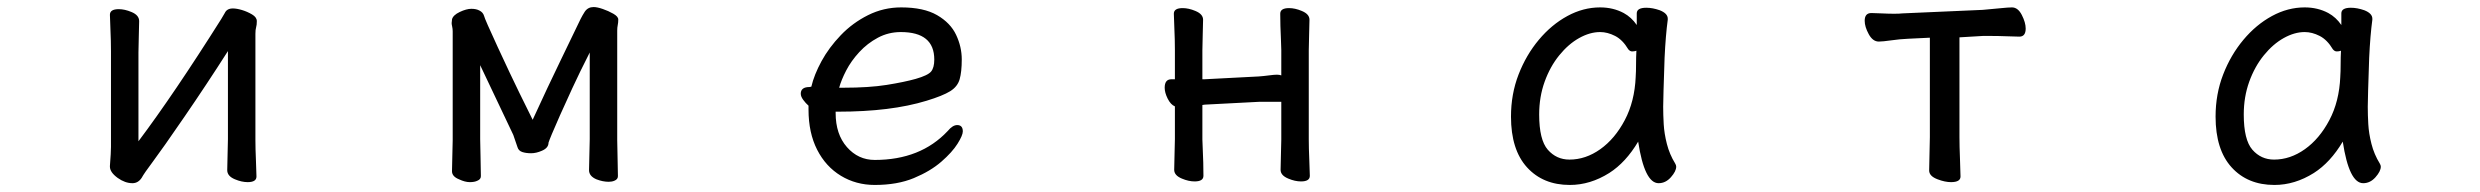

<svg xmlns="http://www.w3.org/2000/svg" viewBox="-20 -507 7040 545"><path d="M618 -470Q624 -483 641 -483Q652 -483 667 -478.5Q682 -474 695.5 -466Q709 -458 709 -447Q709 -436 707 -429.5Q705 -423 705 -411V-109Q705 -85 706.5 -51.5Q708 -18 708 -6Q708 10 683 10Q666 10 647 2Q625 -7 625 -24Q625 -32 626 -68.5Q627 -105 627 -112V-362Q567 -268 503.5 -175.5Q440 -83 414.5 -49Q389 -15 382 -2Q372 13 356 13Q335 13 314 -2Q292 -18 292 -34V-36Q295 -75 295 -90V-361Q295 -390 293.5 -422.5Q292 -455 292 -465Q292 -481 317 -481Q334 -481 353 -473Q375 -464 375 -447Q375 -440 374 -405Q373 -370 373 -358V-106Q473 -239 608 -453Q613 -461 618 -470Z M1265 -109V-418Q1265 -425 1263.5 -431.5Q1262 -438 1262 -441.5Q1262 -445 1263 -451V-452Q1266 -464 1285 -473Q1304 -482 1318 -482Q1332 -482 1341 -477Q1351 -472 1354 -462Q1356 -453 1393 -373Q1430 -293 1454 -244L1492 -167Q1536 -263 1572 -337L1628 -453Q1633 -463 1640 -474Q1649 -487 1665 -487Q1675 -487 1691 -481.5Q1707 -476 1721 -468Q1735 -460 1735 -451.5Q1735 -443 1733.5 -436Q1732 -429 1732 -420V-109Q1732 -99 1733 -58.5Q1734 -18 1734 -7Q1734 2 1724 6Q1717 9 1708 9Q1691 9 1673 2Q1652 -7 1652 -24Q1652 -32 1653 -68.5Q1654 -105 1654 -112V-358Q1625 -301 1604.5 -256.5Q1584 -212 1569.5 -179.5Q1555 -147 1546.5 -126.5Q1538 -106 1537 -102Q1537 -87 1518 -79Q1502 -72 1487.5 -72Q1473 -72 1462.5 -75.5Q1452 -79 1449 -89Q1439 -119 1437 -124Q1364 -277 1343 -322V-112Q1343 -107 1344 -63Q1345 -19 1345 -7Q1345 2 1335 6Q1327 10 1313.5 10Q1300 10 1283 2Q1263 -6 1263 -21Q1263 -30 1264 -66Q1265 -102 1265 -109Z M2538 -486Q2602 -486 2640 -464Q2678 -442 2694 -408Q2710 -374 2710 -338.5Q2710 -303 2704 -282Q2698 -261 2677 -248Q2656 -235 2610 -221Q2509 -190 2359 -190H2352V-186Q2352 -126 2384 -89.5Q2416 -53 2463 -53Q2593 -53 2670 -135Q2684 -152 2697 -152Q2713 -152 2713 -134Q2713 -123 2698 -99Q2683 -75 2652 -48Q2621 -21 2574 -1.5Q2527 18 2463 18Q2410 18 2367 -8Q2324 -34 2299.5 -82Q2275 -130 2275 -196V-207Q2267 -214 2260 -223.5Q2253 -233 2253 -241Q2253 -260 2278 -260Q2279 -260 2283 -261Q2291 -295 2312 -333.5Q2333 -372 2366.5 -407Q2400 -442 2444 -464Q2488 -486 2538 -486ZM2362 -258H2374Q2447 -258 2497 -266Q2547 -274 2579 -283Q2614 -293 2623 -304Q2632 -315 2632 -338Q2632 -416 2537 -416Q2502 -416 2472 -400Q2442 -384 2419 -359Q2396 -334 2382 -307Q2368 -280 2362 -258Z M3554 -218 3400 -210Q3398 -210 3393 -209V-111Q3393 -105 3394 -85Q3396 -44 3396 -8Q3396 8 3371 8Q3354 8 3335 0Q3313 -9 3313 -25Q3313 -34 3314 -69.5Q3315 -105 3315 -112V-205Q3303 -210 3294.5 -227Q3286 -244 3286 -258Q3286 -282 3305 -282H3315V-365Q3315 -394 3313.5 -426Q3312 -458 3312 -468Q3312 -484 3337 -484Q3354 -484 3373 -476Q3395 -467 3395 -451Q3395 -444 3394 -410Q3393 -376 3393 -364V-282H3399L3553 -290Q3567 -291 3582 -293Q3597 -295 3604.5 -295Q3612 -295 3617 -293V-365Q3617 -374 3616 -395Q3614 -435 3614 -468Q3614 -484 3639 -484Q3656 -484 3675 -476Q3697 -467 3697 -451Q3697 -443 3696 -409Q3695 -375 3695 -364V-111Q3695 -87 3696.5 -53Q3698 -19 3698 -8Q3698 8 3673 8Q3656 8 3637 0Q3615 -9 3615 -25Q3615 -33 3616 -68.5Q3617 -104 3617 -111V-218Z M4723 -4Q4708 13 4688 13Q4648 13 4630 -105Q4595 -46 4548 -16Q4494 18 4436 18Q4360 18 4314.5 -32Q4269 -82 4269 -176Q4269 -240 4290.5 -295.5Q4312 -351 4348 -394Q4384 -437 4429 -461.5Q4474 -486 4522 -486Q4559 -486 4589 -470Q4611 -458 4626 -436V-469Q4626 -485 4653 -485Q4671 -485 4691 -478Q4714 -469 4714 -454V-452V-451Q4708 -407 4705 -343Q4701 -227 4701 -204Q4701 -181 4702.5 -154.5Q4704 -128 4711.5 -98.5Q4719 -69 4735 -43Q4738 -38 4738 -34Q4738 -21 4723 -4ZM4625 -363Q4619 -361 4613 -361Q4607 -361 4602 -367Q4586 -394 4564.5 -405Q4543 -416 4522 -416Q4493 -416 4462.5 -399Q4432 -382 4406 -350Q4380 -318 4364.5 -275Q4349 -232 4349 -182Q4349 -110 4373.5 -82Q4398 -54 4435 -54Q4481 -54 4522.5 -83.5Q4564 -113 4592 -166Q4620 -219 4623 -289V-290Q4624 -303 4624 -324Q4624 -345 4625 -363Z M5542 -401V-118Q5542 -92 5543.5 -55.5Q5545 -19 5545 -6Q5545 10 5518 10Q5501 10 5480 2Q5456 -7 5456 -23Q5456 -31 5457 -71Q5458 -111 5458 -118V-400L5396 -397Q5373 -396 5348.5 -392.5Q5324 -389 5313 -389Q5296 -389 5284.5 -410Q5273 -431 5273 -448Q5273 -470 5292 -470Q5300 -470 5320.5 -469Q5341 -468 5356.5 -468Q5372 -468 5380 -469L5608 -479Q5632 -481 5656.5 -483.5Q5681 -486 5691 -486Q5708 -486 5719 -464.5Q5730 -443 5730 -426Q5730 -403 5712 -403Q5703 -403 5677.5 -404Q5652 -405 5626 -405H5609Z M6723 -4Q6708 13 6688 13Q6648 13 6630 -105Q6595 -46 6548 -16Q6494 18 6436 18Q6360 18 6314.5 -32Q6269 -82 6269 -176Q6269 -240 6290.5 -295.5Q6312 -351 6348 -394Q6384 -437 6429 -461.5Q6474 -486 6522 -486Q6559 -486 6589 -470Q6611 -458 6626 -436V-469Q6626 -485 6653 -485Q6671 -485 6691 -478Q6714 -469 6714 -454V-452V-451Q6708 -407 6705 -343Q6701 -227 6701 -204Q6701 -181 6702.5 -154.5Q6704 -128 6711.5 -98.5Q6719 -69 6735 -43Q6738 -38 6738 -34Q6738 -21 6723 -4ZM6625 -363Q6619 -361 6613 -361Q6607 -361 6602 -367Q6586 -394 6564.5 -405Q6543 -416 6522 -416Q6493 -416 6462.5 -399Q6432 -382 6406 -350Q6380 -318 6364.5 -275Q6349 -232 6349 -182Q6349 -110 6373.5 -82Q6398 -54 6435 -54Q6481 -54 6522.5 -83.5Q6564 -113 6592 -166Q6620 -219 6623 -289V-290Q6624 -303 6624 -324Q6624 -345 6625 -363Z"/></svg>

Font: Moon Stars Kai HW
Style: Bold
Weight: 700
Designer: GuiWonder
Version: Version 1.101